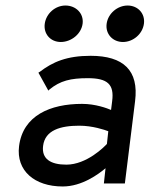

<svg xmlns="http://www.w3.org/2000/svg" viewBox="-20 -664 542 695"><path d="M425 -512C462 -512 496 -541 501 -578C506 -615 479 -644 442 -644C405 -644 371 -615 366 -578C361 -541 388 -512 425 -512ZM200 -512C238 -512 274 -541 279 -578C284 -615 255 -644 217 -644C180 -644 147 -615 142 -578C137 -541 163 -512 200 -512ZM119 -401 155 -336 159 -340C198 -372 236 -381 298 -381C369 -381 394 -359 386 -298L382 -266C368 -272 326 -288 277 -288C162 -288 63 -246 49 -135C38 -46 105 11 207 11C277 11 337 -34 362 -55L356 0H432L469 -298C483 -409 427 -462 308 -462C222 -462 171 -440 124 -404ZM136 -136C143 -193 199 -209 267 -209C315 -209 359 -194 372 -189L367 -143C358 -133 294 -68 220 -68C163 -68 130 -89 136 -136Z"/></svg>

Font: Charger
Style: BdIt
Weight: 400
Designer: Jasper
Foundry: Cannot Into Space Fonts
Version: Version 0.98